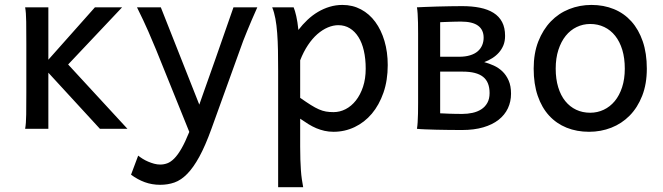

<svg xmlns="http://www.w3.org/2000/svg" viewBox="-20 -528 2718 787"><path d="M178.2 -283.2 369.1 -498H480.5L259.3 -263.7L502.4 0H389.6L178.2 -230V0H83Q86.9 -20.5 87.4 -59.1Q87.9 -97.7 87.9 -148.4V-349.6Q87.9 -400.4 87.4 -439Q86.9 -477.5 83 -498H178.2Z M846.7 0Q821.3 70.3 796.9 114.7Q772.5 159.2 747.3 184.8Q722.2 210.4 695.1 220Q668 229.5 636.7 229.5Q603 229.5 573.5 218.8Q543.9 208 517.1 188L546.4 109.9Q554.2 116.2 564.7 122.8Q575.2 129.4 587.2 134.5Q599.1 139.6 611.8 143.1Q624.5 146.5 636.7 146.5Q651.4 146.5 665.5 141.4Q679.7 136.2 694.1 121.8Q708.5 107.4 723.6 81.3Q738.8 55.2 755.9 12.7L619.6 -324.7Q606 -357.9 587.9 -399.4Q569.8 -440.9 541.5 -498H639.2L796.9 -99.1Q806.2 -125.5 817.1 -156.5Q828.1 -187.5 839.8 -220.5Q851.6 -253.4 863.3 -286.9Q875 -320.3 885.7 -351.1Q911.1 -423.3 937 -498H1034.7Q1022 -469.7 1011.7 -445.6Q1001.5 -421.4 992.7 -400.1Q983.9 -378.9 976.8 -360.4Q969.7 -341.8 963.9 -324.7Z M1120.1 -236.8Q1120.1 -282.2 1119.4 -321Q1118.7 -359.9 1116.2 -392.3Q1113.8 -424.8 1108.9 -451.2Q1104 -477.5 1095.7 -498H1183.6Q1189 -485.4 1194.3 -462.2Q1199.7 -439 1203.1 -405.3Q1220.2 -427.7 1240.5 -446.8Q1260.7 -465.8 1283.4 -479.2Q1306.2 -492.7 1331.3 -500.2Q1356.4 -507.8 1383.8 -507.8Q1425.3 -507.8 1459.7 -489.5Q1494.1 -471.2 1518.3 -438.2Q1542.5 -405.3 1555.9 -360.1Q1569.3 -314.9 1569.3 -261.2Q1569.3 -198.7 1551.8 -148.2Q1534.2 -97.7 1504.2 -62Q1474.1 -26.4 1433.6 -7.1Q1393.1 12.2 1347.2 12.2Q1327.6 12.2 1310.3 8.3Q1293 4.4 1276.6 -2.4Q1260.3 -9.3 1244.1 -19.3Q1228 -29.3 1210.4 -41.5V73.2Q1210.4 102.5 1211.2 126.2Q1211.9 149.9 1213.4 169.9Q1214.8 189.9 1217.3 206.8Q1219.7 223.6 1222.7 239.3H1120.1ZM1347.2 -68.4Q1373 -68.4 1396.7 -80.6Q1420.4 -92.8 1438.7 -116Q1457 -139.2 1468 -172.1Q1479 -205.1 1479 -246.6Q1479 -287.1 1471.4 -320.1Q1463.9 -353 1449.2 -376.2Q1434.6 -399.4 1413.8 -412.1Q1393.1 -424.8 1366.7 -424.8Q1345.7 -424.8 1323.7 -415.5Q1301.8 -406.2 1281 -388.2Q1260.3 -370.1 1242.2 -343Q1224.1 -315.9 1210.4 -280.8V-127Q1235.4 -109.4 1253.7 -97.9Q1272 -86.4 1287.1 -79.8Q1302.2 -73.2 1316.2 -70.8Q1330.1 -68.4 1347.2 -68.4Z M1784.2 -295.4H1862.3Q1887.7 -295.4 1906.7 -301.3Q1925.8 -307.1 1938 -317.6Q1950.2 -328.1 1956.3 -342.5Q1962.4 -356.9 1962.4 -373.5Q1962.4 -405.8 1939.7 -422.6Q1917 -439.5 1869.6 -439.5Q1859.9 -439.5 1847.2 -439.2Q1834.5 -439 1822.3 -438.5Q1810.1 -438 1799.8 -437.7Q1789.6 -437.5 1784.2 -437ZM2074.7 -144Q2074.7 -111.3 2061.8 -84Q2048.8 -56.6 2023.7 -36.9Q1998.5 -17.1 1960.9 -6.1Q1923.3 4.9 1874.5 4.9Q1848.6 4.9 1821.3 4.6Q1793.9 4.4 1768.6 3.7Q1743.2 2.9 1722.4 2.2Q1701.7 1.5 1689 0Q1690.9 -10.3 1691.9 -26.4Q1692.9 -42.5 1693.4 -63Q1693.8 -83.5 1693.8 -107.2Q1693.8 -130.9 1693.8 -156.2V-341.8Q1693.8 -366.7 1693.8 -390.4Q1693.8 -414.1 1693.4 -434.6Q1692.9 -455.1 1691.9 -471.4Q1690.9 -487.8 1689 -498Q1700.2 -498.5 1722.4 -499.5Q1744.6 -500.5 1771.2 -501.2Q1797.9 -502 1825.4 -502.4Q1853 -502.9 1874.5 -502.9Q1915 -502.9 1947.5 -496.3Q1980 -489.7 2002.9 -475.3Q2025.9 -460.9 2038.1 -437.7Q2050.3 -414.6 2050.3 -380.9Q2050.3 -359.4 2043.5 -342.5Q2036.6 -325.7 2024.9 -312.5Q2013.2 -299.3 1997.8 -289.6Q1982.4 -279.8 1964.8 -273.4Q1984.4 -268.1 2003.9 -259.3Q2023.4 -250.5 2039.3 -235.4Q2055.2 -220.2 2064.9 -198Q2074.7 -175.8 2074.7 -144ZM1784.2 -63.5Q1789.1 -63.5 1798.3 -63Q1807.6 -62.5 1819.8 -62Q1832 -61.5 1846.2 -61.3Q1860.4 -61 1874.5 -61Q1896.5 -61 1916.7 -65.4Q1937 -69.8 1952.6 -79.8Q1968.3 -89.8 1977.5 -106.2Q1986.8 -122.6 1986.8 -146.5Q1986.8 -191.9 1960 -213.1Q1933.1 -234.4 1877 -234.4H1784.2Z M2167.5 -246.6Q2167.5 -309.6 2186.5 -358.2Q2205.6 -406.7 2237.8 -440.2Q2270 -473.6 2313 -490.7Q2356 -507.8 2404.3 -507.8Q2454.6 -507.8 2496.3 -490.7Q2538.1 -473.6 2568.1 -440.2Q2598.1 -406.7 2614.7 -358.2Q2631.3 -309.6 2631.3 -246.6Q2631.3 -183.6 2612.3 -135.3Q2593.3 -86.9 2561 -54.2Q2528.8 -21.5 2485.8 -4.6Q2442.9 12.2 2394.5 12.2Q2344.2 12.2 2302.5 -4.6Q2260.7 -21.5 2230.7 -54.2Q2200.7 -86.9 2184.1 -135.3Q2167.5 -183.6 2167.5 -246.6ZM2257.8 -246.6Q2257.8 -204.1 2268.1 -170.4Q2278.3 -136.7 2297.1 -113.5Q2315.9 -90.3 2341.8 -78.1Q2367.7 -65.9 2399.4 -65.9Q2428.7 -65.9 2454.6 -78.1Q2480.5 -90.3 2499.8 -113.5Q2519 -136.7 2530 -170.4Q2541 -204.1 2541 -246.6Q2541 -289.6 2530.8 -323.5Q2520.5 -357.4 2501.7 -381.1Q2482.9 -404.8 2456.8 -417.2Q2430.7 -429.7 2399.4 -429.7Q2369.6 -429.7 2343.8 -417.2Q2317.9 -404.8 2298.8 -381.1Q2279.8 -357.4 2268.8 -323.5Q2257.8 -289.6 2257.8 -246.6Z"/></svg>

Font: Andika DR AuSIL
Style: Regular
Weight: 400
Designer: Annie Olsen & Victor Gaultney
Foundry: SIL International
Version: Version 0.003